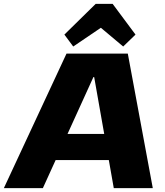

<svg xmlns="http://www.w3.org/2000/svg" viewBox="-52 -979 859 999"><path d="M294 -700H613L743 0H540L438 -578H434L171 0H-32ZM219 -282H572L553 -146H199ZM283 -799 446 -959H534L653 -799L589 -737L421 -878H537L329 -737Z"/></svg>

Font: Pathway Extreme 28pt ExtraBold
Style: Italic
Weight: 800
Italic angle: -8°
Designer: Eduardo Rodriguez Tunni
Foundry: Eduardo Rodriguez Tunni
Version: Version 1.001;gftools[0.9.26]